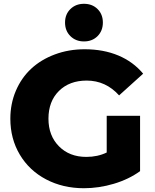

<svg xmlns="http://www.w3.org/2000/svg" viewBox="-20 -972 810 1006"><path d="M419.9 14.2Q309.6 14.2 221.4 -32.2Q133.3 -78.6 83.7 -161.9Q34.2 -245.1 34.2 -350.1Q34.2 -428.7 63.2 -496.6Q92.3 -564.5 143.6 -612.1Q194.8 -659.7 267.3 -686.8Q339.8 -713.9 423.8 -713.9Q522 -713.9 600.1 -681.2Q678.2 -648.4 730 -585.9L604 -472.2Q534.2 -549.8 434.1 -549.8Q343.8 -549.8 288.8 -495.4Q233.9 -440.9 233.9 -350.1Q233.9 -261.2 288.8 -205.6Q343.8 -149.9 432.1 -149.9Q491.7 -149.9 539.1 -172.9V-365.2H713.9V-75.2Q654.3 -32.2 576.2 -9Q498 14.2 419.9 14.2ZM419.9 -754.9Q377 -754.9 348.9 -782.7Q320.8 -810.5 320.8 -854Q320.8 -897 348.9 -924.6Q377 -952.1 419.9 -952.1Q463.4 -952.1 491.2 -924.6Q519 -897 519 -854Q519 -810.5 491.2 -782.7Q463.4 -754.9 419.9 -754.9Z"/></svg>

Font: Montserrat ExtraBold
Style: Regular
Weight: 800
Designer: Julieta Ulanovsky
Foundry: Julieta Ulanovsky
Version: Version 9.000